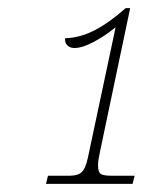

<svg xmlns="http://www.w3.org/2000/svg" viewBox="-20 -839 388 472"><path d="M98 -407H151Q171 -407 180.5 -415.5Q190 -424 196 -451L264 -771H263Q237 -750 209.5 -735.5Q182 -721 163 -721Q152 -721 145.5 -727.5Q139 -734 140 -745Q176 -746 211.5 -764Q247 -782 289 -819H300L226 -467Q221 -444 221 -433Q221 -416 227.5 -411.5Q234 -407 255 -407H311L306 -387H93Z"/></svg>

Font: Noto Serif NarrowThin
Style: Italic
Weight: 250
Width: 4
Italic angle: -12°
Designer: Monotype Design Team
Foundry: Monotype Imaging Inc.
Version: Version 1.001